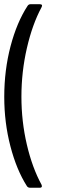

<svg xmlns="http://www.w3.org/2000/svg" viewBox="-25 -783 306 907"><path d="M162.1 104H118.2Q106.9 104 102.1 96.2Q53.2 19.5 24.2 -92Q-4.9 -203.6 -4.9 -325.2Q-4.9 -451.7 24.9 -564.9Q54.7 -677.7 105 -754.9Q109.9 -763.2 120.1 -763.2H162.1Q179.2 -763.2 170.9 -748Q127.9 -668 102.1 -556.2Q76.2 -444.3 76.2 -326.2Q76.2 -209.5 101.8 -100.1Q127.4 9.3 170.9 88.9Q171.4 90.3 171.9 92Q172.4 93.8 172.6 94.7Q172.9 95.7 172.9 96.2Q172.9 104 162.1 104Z"/></svg>

Font: Barlow
Style: Regular
Weight: 400
Designer: Jeremy Tribby
Foundry: Jeremy Tribby
Version: Version 1.101